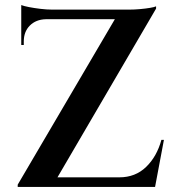

<svg xmlns="http://www.w3.org/2000/svg" viewBox="-20 -739 698 759"><path d="M597 -714Q597 -714 597 -709.5Q597 -705 597 -705L185 0H50V-9L434 -663H64V-701H491Q511 -701 533.5 -703Q556 -705 573.5 -708Q591 -711 597 -714ZM591 -38 585 0H118V-38ZM628 -186 593 0H427L438 -30L452 -38Q515 -38 557.5 -79Q600 -120 618 -186ZM161 -663Q122 -662 98 -638Q74 -614 74 -575V-561H64V-666H161ZM64 -719Q74 -715 94.5 -711Q115 -707 140 -704Q165 -701 186 -701L64 -690Z"/></svg>

Font: Cinzel SemiBold
Style: Regular
Weight: 600
Designer: Natanael Gama
Version: Version 2.000